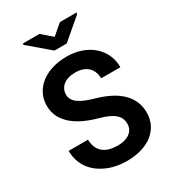

<svg xmlns="http://www.w3.org/2000/svg" viewBox="-220 -1036 1040 1161"><g transform="rotate(-30 300.0 -455.5)"><path d="M433.1 -185.5Q433.1 -204.6 426.5 -221.2Q419.9 -237.8 404.1 -252.2Q388.2 -266.6 362.5 -278.6Q336.9 -290.5 298.8 -300.8Q252.4 -313.5 210.2 -332.5Q168 -351.6 135.7 -378.4Q103.5 -405.3 84.2 -440.9Q64.9 -476.6 64.9 -522.9Q64.9 -567.9 84 -604.5Q103 -641.1 136.7 -667Q170.4 -692.9 216.3 -706.8Q262.2 -720.7 315.9 -720.7Q371.6 -720.7 417.7 -704.6Q463.9 -688.5 497.1 -659.4Q530.3 -630.4 548.8 -590.3Q567.4 -550.3 567.4 -502.4H433.6Q432.6 -526.4 425 -546.4Q417.5 -566.4 402.6 -580.8Q387.7 -595.2 365.5 -603.3Q343.3 -611.3 313.5 -611.3Q286.1 -611.3 264.9 -604.7Q243.7 -598.1 229 -586.2Q214.4 -574.2 206.8 -557.9Q199.2 -541.5 199.2 -522.5Q199.2 -502.4 209.2 -486.3Q219.2 -470.2 238.3 -457.3Q257.3 -444.3 284.4 -433.6Q311.5 -422.9 345.7 -413.6Q394.5 -399.4 435.5 -378.9Q476.6 -358.4 506.1 -330.3Q535.6 -302.2 552 -266.4Q568.4 -230.5 568.4 -186.5Q568.4 -139.6 549.6 -103.3Q530.8 -66.9 497.6 -41.7Q464.4 -16.6 418.5 -3.7Q372.6 9.3 318.4 9.3Q284.7 9.3 251.2 3.2Q217.8 -2.9 187.3 -15.6Q156.7 -28.3 130.4 -47.4Q104 -66.4 84.7 -91.8Q65.4 -117.2 54.4 -149.4Q43.5 -181.6 43.5 -220.7H178.2Q179.2 -188.5 189.5 -165.5Q199.7 -142.6 218 -127.9Q236.3 -113.3 262 -106.4Q287.6 -99.6 318.4 -99.6Q345.7 -99.6 366.9 -106Q388.2 -112.3 402.8 -123.5Q417.5 -134.8 425.3 -150.6Q433.1 -166.5 433.1 -185.5ZM314.9 -859.9 386.7 -921.4H502.4V-912.1L357.9 -788.6H272.5L127.9 -911.6V-921.4H243.7Z"/></g></svg>

Font: Roboto Mono
Style: Bold
Weight: 700
Designer: Google
Version: Version 2.000985; 2015; ttfautohint (v1.3)